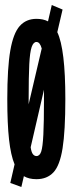

<svg xmlns="http://www.w3.org/2000/svg" viewBox="-20 -702 290 764"><path d="M65 42 21 26 38 -48Q23 -84 16 -146.5Q9 -209 9 -308Q9 -432 21 -501Q33 -570 58.5 -598.5Q84 -627 125 -627Q152 -627 171 -617L186 -682L229 -664L208 -574Q240 -507 240 -308Q240 -181 229 -112Q218 -43 192.5 -16Q167 11 125 11Q95 11 75 -1ZM94 -308Q94 -308 94 -305.5Q94 -303 94 -287L146 -509Q139 -535 125 -535Q113 -535 106 -515Q99 -495 96.5 -446Q94 -397 94 -308ZM125 -81Q138 -81 144 -99Q150 -117 152.5 -166Q155 -215 155 -308Q155 -329 155 -345L102 -116Q105 -96 111 -88.5Q117 -81 125 -81Z"/></svg>

Font: Inconsolata UltraCondensed Black
Style: Regular
Weight: 900
Width: 1
Monospace: yes
Designer: Raph Levien, Cyreal, Brenton Simpson
Foundry: Raph Levien, Cyreal, Google
Version: Version 3.001; ttfautohint (v1.8.2.53-6de2)